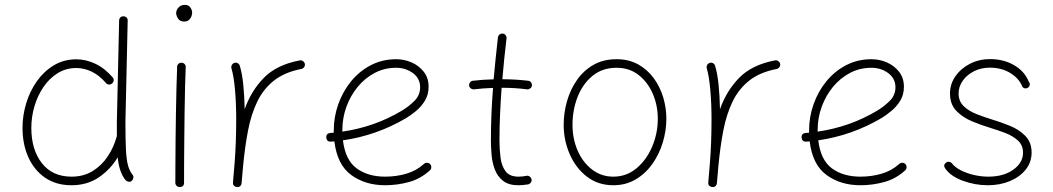

<svg xmlns="http://www.w3.org/2000/svg" viewBox="-20 -749 4316 787"><path d="M293 -505.9Q332.5 -505.9 371.1 -487.5Q409.7 -469.2 442.9 -430.7Q447.3 -424.8 445.6 -417.2Q443.8 -409.7 438 -405.8Q431.6 -401.4 424.3 -402.8Q417 -404.3 413.1 -410.2Q385.7 -441.4 355 -455.8Q324.2 -470.2 292.5 -470.2Q250.5 -470.2 216.6 -449.2Q182.6 -428.2 158.4 -392.8Q134.3 -357.4 121.3 -313.7Q108.4 -270 108.4 -224.6Q108.4 -135.7 151.6 -80.3Q194.8 -24.9 273.4 -24.9Q322.3 -24.9 359.4 -47.6Q396.5 -70.3 421.4 -107.7Q446.3 -145 458.5 -189.5L459 -191.4Q459 -204.6 459 -219Q459 -233.4 459 -249.5L468.3 -665Q468.3 -672.4 473.4 -677.5Q478.5 -682.6 486.3 -682.1Q493.7 -682.1 498.8 -677Q503.9 -671.9 503.4 -664.6L494.1 -249.5Q494.1 -176.3 496.3 -134.5Q498.5 -92.8 504.9 -70.3Q511.2 -47.9 522.9 -33.2Q527.8 -27.8 526.6 -20.3Q525.4 -12.7 520 -7.8Q514.6 -2.9 507.1 -4.2Q499.5 -5.4 494.6 -10.7Q468.3 -43 462.4 -104Q433.1 -54.7 385.3 -22.2Q337.4 10.3 272.9 10.3Q210 10.3 165 -20.5Q120.1 -51.3 96.2 -104.5Q72.3 -157.7 72.3 -225.1Q72.3 -275.9 87.4 -325.7Q102.5 -375.5 131.3 -416.3Q160.2 -457 200.9 -481.4Q241.7 -505.9 293 -505.9Z M702.1 -694.8Q702.1 -708 711.9 -718.5Q721.7 -729 737.8 -729Q753.4 -729 760.5 -718Q767.6 -707 767.6 -698.2Q767.6 -683.6 759 -672.1Q750.5 -660.6 735.4 -660.6Q717.3 -660.6 709.7 -673.1Q702.1 -685.5 702.1 -694.8ZM724.6 -491.7Q731.9 -491.7 736.8 -486.3Q741.7 -481 741.2 -473.1Q739.7 -439 738.5 -390.6Q737.3 -342.3 736.6 -287.4Q735.8 -232.4 735.4 -178Q734.9 -123.5 734.6 -77.1Q734.4 -30.8 734.4 0Q734.4 17.6 716.3 17.6Q709 17.6 703.9 12.5Q698.7 7.3 698.7 0Q698.7 -30.8 699 -77.1Q699.2 -123.5 699.7 -178Q700.2 -232.4 701.2 -287.6Q702.1 -342.8 703.4 -391.6Q704.6 -440.4 706.1 -475.1Q706.1 -482.4 711.4 -487.3Q716.8 -492.2 724.6 -491.7Z M950.7 17.6Q947.8 17.1 944.8 16.1Q933.6 10.7 935.1 0Q935.1 -0.5 935.1 -2V-3.4Q936.5 -22 938.2 -40.5Q939.9 -59.1 941.4 -77.1Q944.8 -119.6 946.5 -166.5Q948.2 -213.4 948.2 -259.8Q948.2 -323.2 943.4 -379.4Q938.5 -435.5 928.7 -469.2Q926.8 -476.1 930.4 -482.7Q934.1 -489.3 940.9 -491.2Q947.8 -493.7 954.3 -490Q960.9 -486.3 962.9 -479.5Q972.7 -447.3 977.3 -400.6Q981.9 -354 982.9 -301.3Q1009.3 -376.5 1061.5 -429.9Q1113.8 -483.4 1208.5 -501.5Q1215.8 -502.9 1221.9 -498.5Q1228 -494.1 1229.5 -487.3Q1231 -480 1226.6 -473.9Q1222.2 -467.8 1215.3 -466.3Q1146.5 -453.1 1102.8 -418.5Q1059.1 -383.8 1034.2 -331.8Q1009.3 -279.8 996.6 -213.6Q983.9 -147.5 976.6 -70.3Q973.6 -31.7 970.2 2Q969.7 4.9 968.8 7.8Q963.4 19 952.6 17.6Q951.7 17.6 950.7 17.6Z M1742.2 -50.8Q1703.6 -15.6 1655.8 -2.7Q1607.9 10.3 1558.6 10.3Q1477.5 10.3 1419.9 -31.5Q1362.3 -73.2 1350.6 -169.4Q1343.8 -168.9 1336.4 -168.5Q1319.3 -167.5 1317.4 -185.1Q1316.4 -202.1 1334 -204.1Q1341.3 -204.6 1348.1 -205.1Q1348.1 -210 1348.1 -214.8Q1348.1 -269.5 1366.5 -321.5Q1384.8 -373.5 1418.7 -415.3Q1452.6 -457 1499.8 -481.7Q1546.9 -506.3 1604 -506.3Q1636.7 -506.3 1667 -493.2Q1697.3 -480 1717 -454.8Q1736.8 -429.7 1736.8 -393.1Q1736.8 -360.4 1721.4 -335.7Q1706.1 -311 1684.6 -293.5Q1663.1 -275.9 1645 -265.1Q1524.4 -193.8 1385.7 -173.8Q1395.5 -92.8 1441.9 -58.8Q1488.3 -24.9 1558.6 -24.9Q1604 -24.9 1645.3 -36.9Q1686.5 -48.8 1717.8 -77.1Q1723.1 -82 1730.7 -81.8Q1738.3 -81.5 1743.2 -76.2Q1748 -70.8 1747.8 -63.2Q1747.6 -55.7 1742.2 -50.8ZM1603.5 -471.2Q1556.2 -471.2 1516.1 -450.2Q1476.1 -429.2 1446.3 -393.1Q1416.5 -356.9 1399.9 -311.3Q1383.3 -265.6 1383.3 -216.3Q1383.3 -212.9 1383.3 -209.5Q1515.1 -228.5 1625.5 -294.4Q1653.8 -311 1678 -334.7Q1702.1 -358.4 1702.1 -391.1Q1702.1 -427.7 1672.4 -449.5Q1642.6 -471.2 1603.5 -471.2Z M2160.2 -398.4Q2159.7 -391.1 2153.6 -386.7Q2147.5 -382.3 2140.6 -382.8Q2093.3 -389.2 2036.1 -389.2Q2032.2 -335.4 2029.8 -281.7Q2027.3 -228 2027.3 -173.3Q2027.3 -138.2 2031.5 -104Q2035.6 -69.8 2052 -47.4Q2068.4 -24.9 2105 -24.9Q2121.1 -24.9 2138.2 -28.3Q2145 -29.8 2151.1 -25.4Q2157.2 -21 2158.7 -14.2Q2160.2 -6.8 2155.8 -0.7Q2151.4 5.4 2144.5 6.8Q2124 10.3 2105 10.3Q2064.5 10.3 2041.5 -8.1Q2018.6 -26.4 2008.1 -54.7Q1997.6 -83 1994.9 -114.7Q1992.2 -146.5 1992.2 -173.3Q1992.2 -228 1994.4 -281.7Q1996.6 -335.4 2001 -388.7Q1960 -387.2 1922.4 -382.8Q1915.5 -382.3 1909.7 -386.7Q1903.8 -391.1 1902.8 -398.4Q1902.3 -405.3 1906.7 -411.4Q1911.1 -417.5 1918.5 -418Q1960 -422.9 2003.4 -423.8Q2007.3 -467.3 2011.7 -510Q2016.1 -552.7 2021 -595.7Q2022 -603 2027.8 -607.7Q2033.7 -612.3 2040.5 -611.3Q2047.9 -610.8 2052.5 -604.7Q2057.1 -598.6 2056.2 -591.8Q2051.3 -549.8 2046.9 -508.1Q2042.5 -466.3 2039.1 -424.3Q2095.7 -423.8 2145 -418Q2151.9 -417.5 2156.5 -411.4Q2161.1 -405.3 2160.2 -398.4Z M2507.3 -506.3Q2557.6 -506.3 2595.7 -485.1Q2633.8 -463.9 2659.7 -428.5Q2685.5 -393.1 2698.5 -349.9Q2711.4 -306.6 2711.4 -262.7Q2711.4 -213.9 2696.8 -165.3Q2682.1 -116.7 2654.1 -77.1Q2626 -37.6 2585.7 -13.7Q2545.4 10.3 2494.1 10.3Q2431.2 10.3 2385.5 -25.1Q2339.8 -60.5 2315.2 -117.2Q2290.5 -173.8 2290.5 -237.3Q2290.5 -286.6 2304.2 -334.5Q2317.9 -382.3 2345 -421.1Q2372.1 -460 2412.6 -483.2Q2453.1 -506.3 2507.3 -506.3ZM2507.3 -471.2Q2449.2 -471.2 2408.9 -438.2Q2368.7 -405.3 2347.7 -352.1Q2326.7 -298.8 2326.7 -237.3Q2326.7 -179.7 2347.9 -131.3Q2369.1 -83 2407 -54Q2444.8 -24.9 2494.1 -24.9Q2547.9 -24.9 2588.9 -59.1Q2629.9 -93.3 2653.1 -147.7Q2676.3 -202.1 2676.3 -262.7Q2676.3 -316.4 2656 -364Q2635.7 -411.6 2597.9 -441.4Q2560.1 -471.2 2507.3 -471.2Z M2898.9 17.6Q2896 17.1 2893.1 16.1Q2881.8 10.7 2883.3 0Q2883.3 -0.5 2883.3 -2V-3.4Q2884.8 -22 2886.5 -40.5Q2888.2 -59.1 2889.6 -77.1Q2893.1 -119.6 2894.8 -166.5Q2896.5 -213.4 2896.5 -259.8Q2896.5 -323.2 2891.6 -379.4Q2886.7 -435.5 2877 -469.2Q2875 -476.1 2878.7 -482.7Q2882.3 -489.3 2889.2 -491.2Q2896 -493.7 2902.6 -490Q2909.2 -486.3 2911.1 -479.5Q2920.9 -447.3 2925.5 -400.6Q2930.2 -354 2931.2 -301.3Q2957.5 -376.5 3009.8 -429.9Q3062 -483.4 3156.7 -501.5Q3164.1 -502.9 3170.2 -498.5Q3176.3 -494.1 3177.7 -487.3Q3179.2 -480 3174.8 -473.9Q3170.4 -467.8 3163.6 -466.3Q3094.7 -453.1 3051 -418.5Q3007.3 -383.8 2982.4 -331.8Q2957.5 -279.8 2944.8 -213.6Q2932.1 -147.5 2924.8 -70.3Q2921.9 -31.7 2918.5 2Q2918 4.9 2917 7.8Q2911.6 19 2900.9 17.6Q2899.9 17.6 2898.9 17.6Z M3690.4 -50.8Q3651.9 -15.6 3604 -2.7Q3556.2 10.3 3506.8 10.3Q3425.8 10.3 3368.2 -31.5Q3310.5 -73.2 3298.8 -169.4Q3292 -168.9 3284.7 -168.5Q3267.6 -167.5 3265.6 -185.1Q3264.6 -202.1 3282.2 -204.1Q3289.6 -204.6 3296.4 -205.1Q3296.4 -210 3296.4 -214.8Q3296.4 -269.5 3314.7 -321.5Q3333 -373.5 3366.9 -415.3Q3400.9 -457 3448 -481.7Q3495.1 -506.3 3552.2 -506.3Q3585 -506.3 3615.2 -493.2Q3645.5 -480 3665.3 -454.8Q3685.1 -429.7 3685.1 -393.1Q3685.1 -360.4 3669.7 -335.7Q3654.3 -311 3632.8 -293.5Q3611.3 -275.9 3593.3 -265.1Q3472.7 -193.8 3334 -173.8Q3343.8 -92.8 3390.1 -58.8Q3436.5 -24.9 3506.8 -24.9Q3552.2 -24.9 3593.5 -36.9Q3634.8 -48.8 3666 -77.1Q3671.4 -82 3679 -81.8Q3686.5 -81.5 3691.4 -76.2Q3696.3 -70.8 3696 -63.2Q3695.8 -55.7 3690.4 -50.8ZM3551.8 -471.2Q3504.4 -471.2 3464.4 -450.2Q3424.3 -429.2 3394.5 -393.1Q3364.7 -356.9 3348.1 -311.3Q3331.5 -265.6 3331.5 -216.3Q3331.5 -212.9 3331.5 -209.5Q3463.4 -228.5 3573.7 -294.4Q3602.1 -311 3626.2 -334.7Q3650.4 -358.4 3650.4 -391.1Q3650.4 -427.7 3620.6 -449.5Q3590.8 -471.2 3551.8 -471.2Z M4194.3 -390.1Q4189.5 -386.2 4182.6 -386.7Q4175.8 -387.2 4170.9 -393.1Q4157.2 -427.7 4121.1 -449.7Q4085 -471.7 4037.1 -471.7Q4001.5 -471.7 3972.4 -457Q3943.4 -442.4 3926.3 -418.2Q3909.2 -394 3909.2 -365.7Q3909.2 -334 3930.4 -313.7Q3951.7 -293.5 3983.6 -281Q4015.6 -268.6 4047.4 -258.8Q4082 -248.5 4119.4 -233.4Q4156.7 -218.3 4182.6 -192.1Q4208.5 -166 4208.5 -123.5Q4208.5 -84.5 4184.6 -54.2Q4160.6 -23.9 4119.9 -6.8Q4079.1 10.3 4028.8 10.3Q3976.1 10.3 3926 -8.3Q3876 -26.9 3854 -59.1Q3844.7 -72.8 3858.4 -83Q3864.3 -86.9 3870.6 -85.7Q3877 -84.5 3880.9 -80.6Q3893.1 -64 3917.7 -51.3Q3942.4 -38.6 3972.4 -31.7Q4002.4 -24.9 4031.2 -24.9Q4093.8 -24.9 4133.5 -53.5Q4173.3 -82 4173.3 -123Q4173.3 -153.8 4152.6 -172.9Q4131.8 -191.9 4100.6 -203.9Q4069.3 -215.8 4038.6 -225.1Q4002.9 -235.8 3964.8 -251.5Q3926.8 -267.1 3900.4 -294.2Q3874 -321.3 3874 -365.7Q3874 -404.8 3896.5 -436.8Q3918.9 -468.8 3956.3 -487.8Q3993.7 -506.8 4038.1 -506.8Q4093.8 -506.8 4136.7 -481.9Q4179.7 -457 4197.3 -413.6Q4202.1 -407.7 4200.9 -400.9Q4199.7 -394 4194.3 -390.1Z"/></svg>

Font: Mikhak-DS2-FD ExtraLight
Style: Regular
Weight: 200
Designer: Amin Abedi
Version: Version 3.2